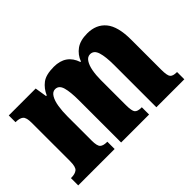

<svg xmlns="http://www.w3.org/2000/svg" viewBox="-99 -797 1044 1044"><g transform="rotate(-45 423.5 -275.0)"><path d="M11 0V-56H15Q43 -56 58 -68Q73 -80 73 -124V-419Q73 -461 58.5 -472.5Q44 -484 16 -484H13V-536H220L231 -467H236Q252 -504 282 -527Q312 -550 373 -550Q466 -550 494 -466H498Q512 -504 544 -527Q576 -550 630 -550Q699 -550 737 -504Q775 -458 775 -357V-126Q775 -80 785.5 -68Q796 -56 824 -56H827V0H612V-325Q612 -389 601 -424Q590 -459 561 -459Q541 -459 528 -439.5Q515 -420 509 -388Q503 -356 503 -318V-126Q503 -80 513.5 -68Q524 -56 552 -56H556V0H341V-325Q341 -389 331 -424Q321 -459 292 -459Q272 -459 259 -437.5Q246 -416 240.5 -381.5Q235 -347 235 -306V-121Q235 -79 247.5 -67.5Q260 -56 288 -56H291V0Z"/></g></svg>

Font: Noto Serif Sinhala ExtraCondensed Black
Style: Regular
Weight: 900
Width: 2
Designer: Jelle Bosma - Monotype Design Team
Foundry: Monotype Imaging Inc.
Version: Version 2.007; ttfautohint (v1.8.4.7-5d5b)